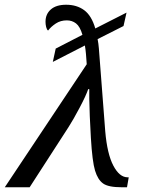

<svg xmlns="http://www.w3.org/2000/svg" viewBox="-48 -790 603 810"><path d="M317.9 -519Q316.4 -542.5 314.7 -562Q313 -581.5 310.1 -598.1L174.8 -528.8L187 -585L299.8 -643.1Q289.6 -678.2 272.7 -691.2Q255.9 -704.1 233.9 -704.1Q207.5 -704.1 187.5 -690.9Q167.5 -677.7 154.8 -661.1Q149.4 -665 146.7 -676Q144 -687 144 -698.2Q144 -730.5 166.5 -750.2Q189 -770 231 -770Q275.9 -770 307.1 -747.1Q338.4 -724.1 354 -669.9L485.8 -736.8L473.1 -680.2L363.8 -625Q365.7 -615.7 366.9 -606.2Q368.2 -596.7 369.1 -585.9L396 -235.8Q404.3 -140.1 430.2 -91.1Q456.1 -42 490.2 -42H495.1L487.8 0H464.8Q409.2 0 387 -15.9Q364.7 -31.7 353 -70.1Q341.3 -108.4 335.4 -208.5Q329.6 -308.6 328.6 -373V-414.1H324.2Q314.5 -385.7 287.6 -335Q260.7 -284.2 241.2 -253.9L77.1 0H-27.8Z"/></svg>

Font: Droid Serif
Style: Italic
Weight: 400
Italic angle: -12°
Designer: Monotype Design team
Foundry: Monotype Imaging Inc.
Version: Version 1.03